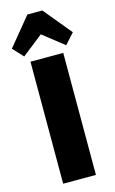

<svg xmlns="http://www.w3.org/2000/svg" viewBox="-164 -1010 635 1064"><g transform="rotate(-15 153.0 -478.5)"><path d="M247 -700V0H59V-700ZM-22 -796 110 -957H196L328 -797L274 -737L97 -876H210L33 -737Z"/></g></svg>

Font: Pathway Extreme SemiCondensed ExtraBold
Style: Regular
Weight: 800
Width: 4
Version: Version 1.001;gftools[0.9.26]